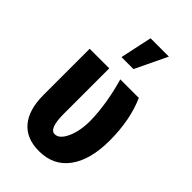

<svg xmlns="http://www.w3.org/2000/svg" viewBox="-237 -862 955 955"><g transform="rotate(45 240.5 -384.0)"><path d="M189.5 -528.3V-207.5Q189.5 -104.5 229 -104.5Q261.7 -104.5 284.7 -154.8Q307.6 -205.1 307.6 -276.4Q305.7 -393.6 267.1 -528.3H397.5Q445.3 -419.9 445.3 -276.4Q445.3 -140.6 390.1 -65.2Q335 10.3 233.4 10.3Q144.5 10.3 98.4 -44.4Q52.2 -99.1 51.8 -201.2V-528.3ZM229 -779.3H357.9L277.3 -610.8H192.9Z"/></g></svg>

Font: Roboto Condensed
Style: Bold
Weight: 700
Designer: Google
Version: Version 2.134; 2016